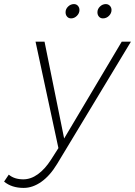

<svg xmlns="http://www.w3.org/2000/svg" viewBox="-115 -725 661 940"><path d="M274 -676Q274 -660 261.5 -647.5Q249 -635 233 -635Q221 -635 213.5 -643.5Q206 -652 206 -665Q206 -681 218.5 -693Q231 -705 247 -705Q259 -705 266.5 -696.5Q274 -688 274 -676ZM431 -676Q431 -660 418.5 -647.5Q406 -635 389 -635Q377 -635 369.5 -643.5Q362 -652 362 -665Q362 -681 374.5 -693Q387 -705 403 -705Q415 -705 423 -696.5Q431 -688 431 -676ZM526 -521 165 77Q130 135 87.5 165Q45 195 1 195Q-58 195 -95 164L-72 130Q-45 153 -1 153Q36 153 70.5 128Q105 103 134 58L171 0L59 -521H103L199 -47L481 -521Z"/></svg>

Font: TypoPRO Montserrat
Style: Italic
Weight: 275
Italic angle: -11.3°
Designer: Julieta Ulanovsky
Foundry: Julieta Ulanovsky
Version: Version 6.001